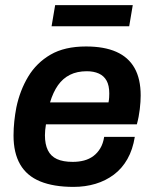

<svg xmlns="http://www.w3.org/2000/svg" viewBox="-20 -720 601 752"><path d="M268 12Q190 12 137.5 -9.5Q85 -31 59 -76Q33 -121 33 -189Q33 -217 36 -245Q39 -273 44 -299Q58 -366 90.5 -420Q123 -474 178 -506Q233 -538 317 -538Q388 -538 435.5 -517Q483 -496 507 -453.5Q531 -411 531 -346Q531 -323 527.5 -292.5Q524 -262 516 -233H160Q158 -221 157 -210.5Q156 -200 156 -190Q156 -155 167.5 -131.5Q179 -108 203 -97Q227 -86 265 -86Q289 -86 309.5 -91.5Q330 -97 346 -109Q362 -121 373 -139.5Q384 -158 388 -184H508Q500 -134 479 -97Q458 -60 426 -36Q394 -12 354 0Q314 12 268 12ZM176 -319H405Q407 -329 407.5 -338Q408 -347 408 -354Q408 -385 397.5 -404Q387 -423 367 -432Q347 -441 320 -441Q282 -441 254 -427Q226 -413 207 -386Q188 -359 176 -319ZM182 -617 196 -700H500L486 -617Z"/></svg>

Font: Archivo SemiBold SemiBold
Style: Italic
Weight: 600
Italic angle: -10°
Version: Version 2.001